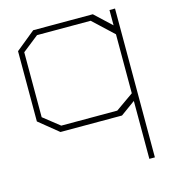

<svg xmlns="http://www.w3.org/2000/svg" viewBox="-105 -564 776 871"><g transform="rotate(-15 282.5 -128.0)"><path d="M489 222V-50L420 0H131L40 -74V-404L131 -478H411L489 -405V-477H515V222ZM489 -363 394 -452H142L66 -392V-87L142 -27H405L489 -86Z"/></g></svg>

Font: Turret Road ExtraLight
Style: Regular
Weight: 275
Designer: Noponies
Foundry: Noponies
Version: Version 1.001; ttfautohint (v1.8)